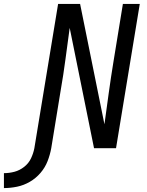

<svg xmlns="http://www.w3.org/2000/svg" viewBox="-151 -755 747 978"><path d="M-131 203Q-98 203 -64 196Q-30 189 1 171Q32 153 55.5 125.5Q79 98 91.5 65.5Q104 33 110 0L158 -294Q172 -374 182.5 -453.5Q193 -533 204 -613L328 0H440L561 -735H475L427 -441Q414 -362 403 -282Q392 -202 381 -122L257 -735H145L24 0Q19 26 7 51.5Q-5 77 -28 95Q-51 113 -77.5 120Q-104 127 -131 127Z"/></svg>

Font: Iosevka Sparkle Oblique
Style: Regular
Weight: 400
Italic angle: -9°
Designer: Belleve Invis
Foundry: Belleve Invis
Version: Version 4.5.0; ttfautohint (v1.8.3)